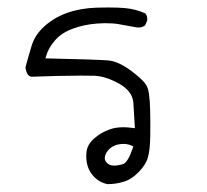

<svg xmlns="http://www.w3.org/2000/svg" viewBox="-20 -312 540 501"><path d="M227.5 -114.3Q256.3 -112.8 290.5 -93.8Q326.7 -73.7 328.1 -42Q329.6 -13.2 332 22.5Q313 20 302.7 20Q281.7 20 267.1 25.4Q243.7 33.2 225.1 49.8Q207.5 65.4 205.6 85.4Q205.1 90.8 205.1 96.2Q205.1 110.4 209 122.1Q213.9 138.2 227.5 151.4Q241.2 164.6 260.3 168.5Q281.7 168.5 301.3 162.6Q321.8 157.2 341.1 137.7Q360.4 118.2 365.7 99.6Q371.6 80.6 372.1 41Q373 -37.6 369.1 -64Q367.7 -76.7 364.3 -84.5Q358.9 -99.6 324.2 -125.7Q289.6 -151.9 262.7 -154.3Q235.8 -156.7 98.6 -159.7L100.1 -165Q106.4 -187.5 124.3 -207.5Q142.1 -227.5 170.4 -237.3Q198.2 -247.6 231.9 -250.5Q245.6 -251.5 252.9 -251.5Q275.4 -251.5 289.6 -249Q312 -244.6 335.4 -240.7Q338.4 -240.2 341.8 -240.2Q351.6 -240.2 358.9 -246.1L363.8 -257.8Q364.3 -260.3 364.3 -262.2Q364.3 -264.2 363.8 -266.6Q363.3 -272 359.4 -276.9Q333.5 -288.6 305.2 -291Q287.1 -292.5 263.2 -292.5Q248.5 -292.5 231.9 -292Q146.5 -289.1 95.7 -243.2Q71.3 -221.2 62.7 -193.1Q54.2 -165 46.4 -136.2Q48.3 -121.6 54.2 -115.7Q57.6 -112.3 62.5 -111.8Q83 -112.8 126.5 -113.8Q169.9 -114.7 191.7 -114.7Q213.4 -114.7 227.5 -114.3ZM302.2 115.7Q288.6 120.1 277.8 120.1Q266.1 120.1 259.3 113.3Q253.4 107.4 253.4 100.6Q253.4 93.8 258.3 85.4Q268.6 69.3 288.6 64.9Q295.9 63.5 302.2 63.5Q314 63.5 324.2 68.4L327.6 69.8L326.7 73.7Q314.5 109.9 302.2 115.7Z"/></svg>

Font: Bakudai
Style: Light
Weight: 300
Version: Version 1.48